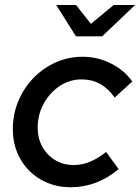

<svg xmlns="http://www.w3.org/2000/svg" viewBox="-20 -749 567 778"><path d="M266.7 9.7Q199.7 9.7 146.3 -20.8Q93 -51.3 62.5 -104.7Q32 -158 32 -226Q32 -286 54.2 -339.2Q76.3 -392.3 115.3 -432.7Q154.3 -473 205.3 -496Q256.3 -519 314.7 -519Q375 -519 429.2 -492Q483.3 -465 516 -419L444.7 -353.7Q393.3 -427.3 310.7 -427.3Q262.7 -427.3 222.3 -400.7Q182 -374 157.3 -329.3Q132.7 -284.7 132.7 -231Q132.7 -188.3 151.8 -154Q171 -119.7 204 -100Q237 -80.3 278.3 -80.3Q312.7 -80.3 345.2 -93.8Q377.7 -107.3 410 -133.3L460.7 -63.7Q373 9.7 266.7 9.7ZM287.7 -601.7 208 -728.7H288.3L348.3 -652.3L440.7 -728.7H527.3L394 -601.7Z"/></svg>

Font: Red Hat Display VF
Style: Italic
Weight: 300
Italic angle: -12°
Designer: Pentagram, MCKL
Foundry: Pentagram, MCKL
Version: Version 1.010